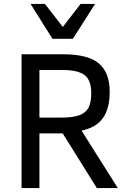

<svg xmlns="http://www.w3.org/2000/svg" viewBox="-20 -950 644 970"><path d="M469.2 0 296.9 -275.9H179.2V0H88.9V-675.8H298.8Q424.8 -675.8 479.5 -629.4Q534.2 -583 534.2 -485.8Q534.2 -402.8 500.7 -354.5Q467.3 -306.2 392.1 -290L575.2 0ZM440.9 -479Q440.9 -545.9 407 -571Q373 -596.2 297.9 -596.2H179.2V-356H292Q348.6 -356 381.1 -367.9Q413.6 -379.9 427.2 -406Q440.9 -432.1 440.9 -479ZM348.1 -753.9H245.1L134.3 -930.2H207L297.4 -814L387.2 -930.2H460.4Z"/></svg>

Font: Lorenzo Sans
Style: Regular
Weight: 400
Foundry: Intel Corporation
Version: Version 1.00; ttfautohint (v1.5)